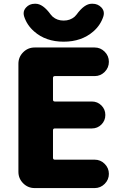

<svg xmlns="http://www.w3.org/2000/svg" viewBox="-20 -1003 648 1003"><path d="M105.5 -918.9Q103.5 -926.8 103.5 -933.6Q103.5 -950.2 116.2 -963.9Q133.8 -983.4 162.1 -983.4H166Q204.1 -983.4 245.1 -926.8Q250 -920.9 254.9 -916Q278.3 -895.5 312.5 -895.5Q346.7 -895.5 370.1 -916Q375 -920.9 379.9 -926.8Q420.9 -983.4 459 -983.4H463.9Q491.2 -983.4 509.8 -963.9Q522.5 -950.2 522.5 -933.6Q522.5 -926.8 520.5 -918.9Q505.9 -872.1 467.8 -838.9Q406.2 -785.2 312.5 -785.2Q218.8 -785.2 158.2 -838.9Q120.1 -872.1 105.5 -918.9ZM266.6 -605.5Q256.8 -605.5 256.8 -595.7V-482.4Q256.8 -472.7 266.6 -472.7H460Q489.3 -472.7 509.8 -452.1Q530.3 -431.6 530.3 -402.3Q530.3 -373 509.8 -352.5Q489.3 -332 460 -332H266.6Q256.8 -332 256.8 -322.3V-178.7Q256.8 -168.9 266.6 -168.9H474.6Q504.9 -168.9 526.9 -147Q548.8 -125 548.8 -94.7Q548.8 -64.5 526.9 -42.5Q504.9 -20.5 474.6 -20.5H161.1Q126 -20.5 101.1 -45.4Q76.2 -70.3 76.2 -105.5V-669.9Q76.2 -705.1 101.1 -730Q126 -754.9 161.1 -754.9H474.6Q504.9 -754.9 526.9 -732.9Q548.8 -710.9 548.8 -680.2Q548.8 -649.4 526.9 -627.4Q504.9 -605.5 474.6 -605.5Z"/></svg>

Font: Gen Jyuu GothicX Heavy
Style: Bold
Weight: 900
Designer: [Source Han Sans]
Ryoko NISHIZUKA  (kana & ideographs); Paul D. Hunt (Latin, Greek & Cyrillic); Wenlong ZHANG  (bopomofo
Version: Version 1.002.20150607